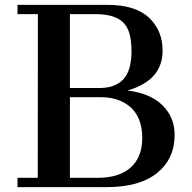

<svg xmlns="http://www.w3.org/2000/svg" viewBox="-20 -767 789 787"><path d="M51.8 -38.1H134.8L135.3 -709H51.8V-747.1H419.9Q534.7 -747.1 590.6 -694.6Q646.5 -642.1 646.5 -559.6Q646.5 -463.4 557.6 -417.5Q531.2 -403.8 502 -396Q596.2 -384.8 646 -335.4Q695.8 -286.1 695.8 -214.4Q695.8 -115.7 623.8 -57.9Q551.8 0 418 0H51.8ZM386.2 -406.2Q492.2 -406.2 512.7 -497.1Q519 -524.4 519 -555.7Q519 -629.9 495.1 -663.1Q462.9 -709 373 -709H266.6V-406.2ZM379.9 -38.1Q468.8 -38.1 515.9 -80.6Q563 -123 563 -201.2Q563 -315.9 471.7 -354.5Q438.5 -368.7 390.6 -368.7H266.6V-38.1Z"/></svg>

Font: Cantata One
Style: Regular
Weight: 400
Designer: Joana Maria Correia da Silva
Foundry: Joana Maria Correia da Silva
Version: Version 1.002